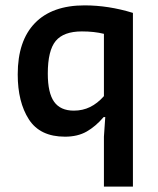

<svg xmlns="http://www.w3.org/2000/svg" viewBox="-20 -501 590 715"><path d="M367 8 372 -65H366Q336 -30 302.5 -11Q269 8 222 8Q129 8 87.5 -56.5Q46 -121 46 -224Q46 -349 110 -415Q174 -481 295 -481Q384 -481 475 -453V194H367ZM367 -143V-375Q331 -384 285 -384Q217 -384 187.5 -348.5Q158 -313 158 -227Q158 -155 181.5 -122Q205 -89 255 -89Q288 -89 315.5 -102.5Q343 -116 367 -143Z"/></svg>

Font: Athiti SemiBold
Style: Regular
Weight: 600
Designer: CadsonDemak Team
Foundry: CadsonDemak
Version: Version 1.032